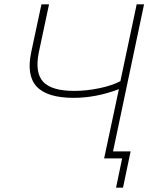

<svg xmlns="http://www.w3.org/2000/svg" viewBox="-20 -730 731 885"><path d="M644 -710 501 -32H582L547 135H515L543 0H460L528 -319Q422 -279 320 -279Q198 -279 149.5 -330.5Q101 -382 124 -490L171 -710H206L159 -489Q140 -395 179 -353Q218 -311 322 -311Q379 -311 438.5 -323.5Q498 -336 535 -356L610 -710Z"/></svg>

Font: Raleway-v4020 ExtraLight
Style: Italic
Weight: 275
Italic angle: -12°
Designer: Matt McInerney, Pablo Impallari, Rodrigo Fuenzalida
Foundry: Matt McInerney, Pablo Impallari, Rodrigo Fuenzalida
Version: Version 4.020;PS 004.020;hotconv 1.0.88;makeotf.lib2.5.64775